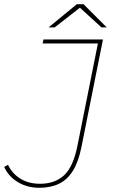

<svg xmlns="http://www.w3.org/2000/svg" viewBox="-50 -887 534 910"><path d="M137 3Q78 3 33.5 -24.5Q-11 -52 -30 -96L-12 -106Q7 -65 46 -40.5Q85 -16 140 -16Q210 -16 253.5 -56Q297 -96 317 -196L414 -681H152L156 -700H438L336 -190Q322 -120 295.5 -77.5Q269 -35 229.5 -16Q190 3 137 3ZM180 -757 314 -867H346L456 -757H431L326 -853H332L209 -757Z"/></svg>

Font: Montserrat Thin Thin
Style: Italic
Weight: 250
Italic angle: -11.3°
Version: Version 9.000